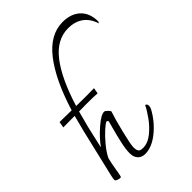

<svg xmlns="http://www.w3.org/2000/svg" viewBox="-302 -1233 1391 1391"><g transform="rotate(-45 393.5 -538.0)"><path d="M787 -907 780 -895Q758 -963 711 -995.5Q664 -1028 598 -1028Q480 -1028 393 -915Q306 -802 240 -588L342 -587L423 -588L415 -543Q378 -546 306 -546L227 -545Q208 -475 194 -420L168 -307L155 -249Q196 -307 259 -361.5Q322 -416 354 -416Q362 -416 377.5 -401Q393 -386 393 -379Q374 -324 348 -218Q322 -112 322 -83Q322 -55 331 -42.5Q340 -30 368 -30Q418 -30 465 -68Q512 -106 546.5 -154.5Q581 -203 599 -240Q606 -238 610 -233Q614 -228 615 -218V-215Q615 -203 607 -187Q561 -103 489 -45.5Q417 12 349 12Q314 12 293 -10Q272 -32 272 -72Q272 -111 284.5 -168Q297 -225 318 -302Q317 -297 329 -343Q328 -347 324 -350Q320 -353 317 -353Q307 -353 270 -320Q233 -287 195 -241Q157 -195 138 -155Q128 -115 118 -55Q117 -48 116 -40Q115 -32 113 -24Q110 -6 107.5 0.5Q105 7 99 7Q87 7 72 1Q57 -5 57 -14Q57 -27 63 -52L150 -421Q162 -470 182 -545H136Q83 -545 65 -544L73 -591L195 -589Q268 -826 369.5 -957Q471 -1088 601 -1088Q687 -1088 737 -1040.5Q787 -993 787 -907Z"/></g></svg>

Font: Charmonman
Style: Regular
Weight: 400
Designer: Ekaluck Peanpanawate
Foundry: Cadson Demak Co.,Ltd.
Version: Version 1.000; ttfautohint (v1.6)